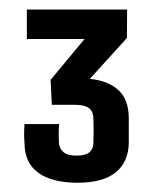

<svg xmlns="http://www.w3.org/2000/svg" viewBox="-20 -820 324 404"><path d="M143 -435.5Q89.5 -435.5 60.5 -456.5Q31.5 -477.5 31.5 -520Q31 -527.5 30.8 -532.2Q30.5 -537 30.8 -543Q31 -549 31.5 -559H104.5Q103.5 -549 103.5 -538.2Q103.5 -527.5 104 -520Q104.5 -508 113.2 -500.2Q122 -492.5 140.5 -492.5Q159.5 -492.5 167.8 -499.2Q176 -506 176.5 -518Q177 -534.5 177 -545.8Q177 -557 176.5 -571Q176 -586.5 166.5 -593Q157 -599.5 137.5 -599.5H89L86.5 -652L158 -738H36.5V-800H247.5L247 -740L169 -654Q206.5 -650.5 228.5 -631Q250.5 -611.5 251 -572Q251 -565 251 -554.5Q251 -544 251 -534.5Q251 -525 251 -520Q250.5 -479.5 223.8 -457.5Q197 -435.5 143 -435.5Z"/></svg>

Font: Big Shoulders Text Thin SemiBold
Style: Regular
Weight: 600
Version: Version 2.002